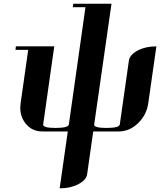

<svg xmlns="http://www.w3.org/2000/svg" viewBox="-20 -712 870 1040"><path d="M64 -441.9 65.9 -460.9H273.9L213.9 -38.1Q210.9 -19 280.8 -19Q350.1 -19 353 -38.1L442.9 -672.9H374L377 -691.9H584L490.2 -38.1Q487.3 -19 557.1 -19Q626 -19 628.9 -38.1L678.2 -383.8Q682.6 -415.5 727.1 -439Q769 -460.9 827.1 -460.9L783.2 -153.8Q774.4 -89.8 728 -44.9Q681.6 0 623 0H484.9L452.1 231Q447.8 263.2 403.8 286.1Q361.8 308.1 303.2 308.1L347.2 0H209Q151.9 0 117.2 -44.9Q89.8 -81.1 89.8 -127.9Q89.8 -136.2 91.8 -153.8L132.8 -441.9Z"/></svg>

Font: Hjet
Style: Italic
Weight: 400
Designer: T. Christopher White
Version: Version 1.2